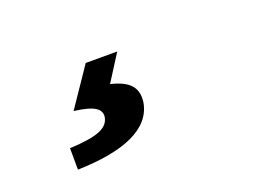

<svg xmlns="http://www.w3.org/2000/svg" viewBox="-50 -132 701 491"><g transform="rotate(-20 300.0 114.0)"><path d="M94.2 239C220.4 235.5 299 203.3 310.5 133.8C315.4 94.3 295.6 73.4 246.2 61.4L291.9 -10.6H206.2L135 94.3C192.5 101.5 206.4 115.2 204.7 135.2C199.8 164.3 171 176.8 93.9 180.5L94.2 239Z"/></g></svg>

Font: Source Code Variable
Style: Italic
Weight: 400
Italic angle: -11°
Monospace: yes
Designer: Paul D. Hunt, Teo Tuominen
Foundry: Adobe Systems Incorporated
Version: Version 1.005;PS 1.0;hotconv 16.6.54;makeotf.lib2.5.65590